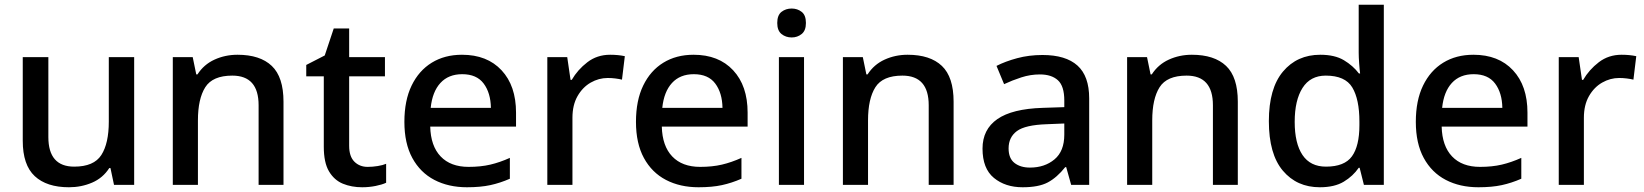

<svg xmlns="http://www.w3.org/2000/svg" viewBox="-20 -780 6937 810"><path d="M546 -539V0H461L446 -71H441Q414 -29 368.5 -9.5Q323 10 271 10Q177 10 126.5 -37Q76 -84 76 -186V-539H184V-202Q184 -77 293 -77Q376 -77 407.5 -126Q439 -175 439 -267V-539Z M982 -549Q1077 -549 1126.5 -502Q1176 -455 1176 -351V0H1071V-336Q1071 -461 960 -461Q877 -461 846 -412Q815 -363 815 -272V0H709V-539H793L808 -466H813Q840 -508 885 -528.5Q930 -549 982 -549Z M1531 -76Q1552 -76 1573.5 -79.5Q1595 -83 1609 -89V-9Q1592 -1 1564.5 4.5Q1537 10 1508 10Q1463 10 1426.5 -5Q1390 -20 1368 -57Q1346 -94 1346 -161V-458H1272V-506L1350 -546L1388 -660H1453V-539H1604V-458H1453V-165Q1453 -120 1475 -98Q1497 -76 1531 -76Z M1929 -549Q2035 -549 2096 -483.5Q2157 -418 2157 -305V-246H1795Q1797 -164 1839 -120Q1881 -76 1957 -76Q2008 -76 2048.5 -85.5Q2089 -95 2131 -114V-26Q2090 -8 2048.5 1Q2007 10 1950 10Q1872 10 1812.5 -21Q1753 -52 1719.5 -113.5Q1686 -175 1686 -266Q1686 -356 1716.5 -419Q1747 -482 1801.5 -515.5Q1856 -549 1929 -549ZM1930 -467Q1872 -467 1838 -430Q1804 -393 1797 -325H2051Q2050 -388 2020.5 -427.5Q1991 -467 1930 -467Z M2554 -549Q2588 -549 2616 -543L2604 -444Q2592 -447 2576 -449Q2560 -451 2544 -451Q2506 -451 2472 -431.5Q2438 -412 2416.5 -374.5Q2395 -337 2395 -283V0H2289V-539H2373L2387 -443H2392Q2417 -486 2458 -517.5Q2499 -549 2554 -549Z M2906 -549Q3012 -549 3073 -483.5Q3134 -418 3134 -305V-246H2772Q2774 -164 2816 -120Q2858 -76 2934 -76Q2985 -76 3025.5 -85.5Q3066 -95 3108 -114V-26Q3067 -8 3025.5 1Q2984 10 2927 10Q2849 10 2789.5 -21Q2730 -52 2696.5 -113.5Q2663 -175 2663 -266Q2663 -356 2693.5 -419Q2724 -482 2778.5 -515.5Q2833 -549 2906 -549ZM2907 -467Q2849 -467 2815 -430Q2781 -393 2774 -325H3028Q3027 -388 2997.5 -427.5Q2968 -467 2907 -467Z M3320 -744Q3344 -744 3362 -730Q3380 -716 3380 -683Q3380 -651 3362 -636.5Q3344 -622 3320 -622Q3295 -622 3277 -636.5Q3259 -651 3259 -683Q3259 -716 3277 -730Q3295 -744 3320 -744ZM3372 -539V0H3266V-539Z M3809 -549Q3904 -549 3953.5 -502Q4003 -455 4003 -351V0H3898V-336Q3898 -461 3787 -461Q3704 -461 3673 -412Q3642 -363 3642 -272V0H3536V-539H3620L3635 -466H3640Q3667 -508 3712 -528.5Q3757 -549 3809 -549Z M4378 -548Q4476 -548 4525.5 -503.5Q4575 -459 4575 -365V0H4499L4478 -75H4474Q4439 -31 4400.5 -10.5Q4362 10 4294 10Q4221 10 4173 -29.5Q4125 -69 4125 -153Q4125 -234 4187.5 -277.5Q4250 -321 4379 -325L4470 -328V-356Q4470 -417 4443 -441.5Q4416 -466 4367 -466Q4327 -466 4288.5 -453.5Q4250 -441 4216 -425L4184 -502Q4221 -521 4271 -534.5Q4321 -548 4378 -548ZM4397 -256Q4305 -253 4270 -227Q4235 -201 4235 -154Q4235 -112 4260 -92.5Q4285 -73 4325 -73Q4387 -73 4428.5 -107.5Q4470 -142 4470 -212V-259Z M5008 -549Q5103 -549 5152.5 -502Q5202 -455 5202 -351V0H5097V-336Q5097 -461 4986 -461Q4903 -461 4872 -412Q4841 -363 4841 -272V0H4735V-539H4819L4834 -466H4839Q4866 -508 4911 -528.5Q4956 -549 5008 -549Z M5548 10Q5451 10 5392 -60Q5333 -130 5333 -269Q5333 -407 5392.5 -478Q5452 -549 5550 -549Q5611 -549 5649.5 -526Q5688 -503 5713 -470H5718Q5716 -484 5714 -511.5Q5712 -539 5712 -558V-760H5818V0H5734L5716 -72H5712Q5688 -37 5649 -13.5Q5610 10 5548 10ZM5574 -77Q5652 -77 5683.5 -120.5Q5715 -164 5715 -252V-267Q5715 -361 5685 -411Q5655 -461 5573 -461Q5508 -461 5475 -409Q5442 -357 5442 -266Q5442 -175 5475 -126Q5508 -77 5574 -77Z M6196 -549Q6302 -549 6363 -483.5Q6424 -418 6424 -305V-246H6062Q6064 -164 6106 -120Q6148 -76 6224 -76Q6275 -76 6315.5 -85.5Q6356 -95 6398 -114V-26Q6357 -8 6315.5 1Q6274 10 6217 10Q6139 10 6079.5 -21Q6020 -52 5986.5 -113.5Q5953 -175 5953 -266Q5953 -356 5983.5 -419Q6014 -482 6068.5 -515.5Q6123 -549 6196 -549ZM6197 -467Q6139 -467 6105 -430Q6071 -393 6064 -325H6318Q6317 -388 6287.5 -427.5Q6258 -467 6197 -467Z M6821 -549Q6855 -549 6883 -543L6871 -444Q6859 -447 6843 -449Q6827 -451 6811 -451Q6773 -451 6739 -431.5Q6705 -412 6683.5 -374.5Q6662 -337 6662 -283V0H6556V-539H6640L6654 -443H6659Q6684 -486 6725 -517.5Q6766 -549 6821 -549Z"/></svg>

Font: Noto Sans Thai Looped Medium
Style: Regular
Weight: 500
Designer: Sasikarn Vongin, Ben Mitchell
Foundry: The Fontpad Ltd
Version: Version 1.001; ttfautohint (v1.8.4.7-5d5b)